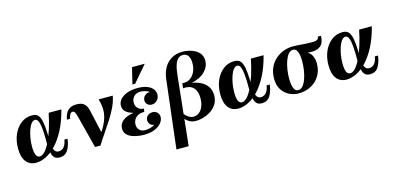

<svg xmlns="http://www.w3.org/2000/svg" viewBox="-84 -1268 4189 2046"><g transform="rotate(-15 2010.5 -245.0)"><path d="M177 0Q107 0 67.5 -50Q28 -100 28 -197Q28 -282 58 -350.5Q88 -419 141 -459.5Q194 -500 263 -500Q292 -500 313.5 -488Q335 -476 349 -441Q363 -406 369 -337.5Q375 -269 374 -155H339Q341 -307 328 -376Q315 -445 281 -445Q260 -445 241 -422.5Q222 -400 208 -361.5Q194 -323 185.5 -275Q177 -227 177 -177Q177 -118 190 -86.5Q203 -55 231 -55Q259 -55 288 -86Q317 -117 345 -173.5Q373 -230 398 -308Q423 -386 442 -480H582Q550 -355 502.5 -264Q455 -173 399.5 -114.5Q344 -56 286.5 -28Q229 0 177 0ZM434 10Q399 10 380.5 -6Q362 -22 354.5 -47Q347 -72 344.5 -101Q342 -130 339 -155H374Q382 -99 397 -77Q412 -55 440 -55Q461 -55 479.5 -66Q498 -77 511 -100.5Q524 -124 530 -161H565Q555 -85 524.5 -37.5Q494 10 434 10Z M1149 -480Q1138 -420 1110 -360Q1082 -300 1043.5 -240Q1005 -180 963.5 -120Q922 -60 885 0H825L930 -140H935Q970 -195 988 -240Q1006 -285 1010.5 -325Q1015 -365 1010 -402.5Q1005 -440 993 -480ZM750 -490Q797 -490 822 -474Q847 -458 858.5 -433.5Q870 -409 875 -385L930 -140L825 0L735 -351Q725 -389 716 -407Q707 -425 690 -425Q674 -425 662 -406Q650 -387 646 -359H611Q616 -394 631 -424Q646 -454 674.5 -472Q703 -490 750 -490Z M1461 -341Q1461 -375 1485.5 -396Q1510 -417 1540 -414Q1523 -430 1494 -437.5Q1465 -445 1443 -445Q1397 -445 1371 -416.5Q1345 -388 1345 -350Q1345 -311 1370 -286Q1395 -261 1434 -261L1429 -226Q1382 -226 1354.5 -209.5Q1327 -193 1315 -168.5Q1303 -144 1303 -119Q1303 -82 1325.5 -58.5Q1348 -35 1390 -35Q1410 -35 1441 -42Q1472 -49 1497 -66Q1466 -68 1450.5 -87Q1435 -106 1435 -129Q1435 -161 1457 -180.5Q1479 -200 1513 -200Q1540 -200 1561.5 -181Q1583 -162 1583 -130Q1583 -94 1556.5 -62Q1530 -30 1481 -10Q1432 10 1363 10Q1337 10 1301.5 5Q1266 0 1232 -13Q1198 -26 1175.5 -50.5Q1153 -75 1153 -115Q1153 -166 1194.5 -199.5Q1236 -233 1316 -246Q1262 -259 1233.5 -285.5Q1205 -312 1205 -352Q1205 -392 1232.5 -423Q1260 -454 1309.5 -472Q1359 -490 1424 -490Q1490 -490 1531.5 -472.5Q1573 -455 1592.5 -427.5Q1612 -400 1612 -370Q1612 -333 1587 -306.5Q1562 -280 1526 -280Q1498 -280 1479.5 -298Q1461 -316 1461 -341ZM1566 -720 1412 -540H1382L1426 -720Z M2000 -394Q2092 -378 2143 -329Q2194 -280 2194 -204Q2194 -148 2168.5 -107.5Q2143 -67 2103 -41Q2063 -15 2019.5 -2.5Q1976 10 1940 10Q1888 10 1856.5 -13Q1825 -36 1797 -74L1826 -97Q1873 -40 1924 -40Q1959 -40 1986.5 -62Q2014 -84 2029.5 -122.5Q2045 -161 2045 -212Q2045 -264 2028 -299.5Q2011 -335 1977 -351Q1943 -367 1893 -361L1899 -416Q1944 -410 1980.5 -432Q2017 -454 2038 -497Q2059 -540 2059 -595Q2059 -647 2039.5 -676Q2020 -705 1982 -705Q1948 -705 1927 -683.5Q1906 -662 1894.5 -629Q1883 -596 1878 -561Q1873 -526 1870 -500L1791 250H1656L1745 -504Q1754 -576 1785 -629Q1816 -682 1867.5 -711Q1919 -740 1987 -740Q2022 -740 2058.5 -731.5Q2095 -723 2127 -705Q2159 -687 2178.5 -657.5Q2198 -628 2198 -586Q2198 -519 2145 -466Q2092 -413 2000 -394Z M2408 0Q2338 0 2298.5 -50Q2259 -100 2259 -197Q2259 -282 2289 -350.5Q2319 -419 2372 -459.5Q2425 -500 2494 -500Q2523 -500 2544.5 -488Q2566 -476 2580 -441Q2594 -406 2600 -337.5Q2606 -269 2605 -155H2570Q2572 -307 2559 -376Q2546 -445 2512 -445Q2491 -445 2472 -422.5Q2453 -400 2439 -361.5Q2425 -323 2416.5 -275Q2408 -227 2408 -177Q2408 -118 2421 -86.5Q2434 -55 2462 -55Q2490 -55 2519 -86Q2548 -117 2576 -173.5Q2604 -230 2629 -308Q2654 -386 2673 -480H2813Q2781 -355 2733.5 -264Q2686 -173 2630.5 -114.5Q2575 -56 2517.5 -28Q2460 0 2408 0ZM2665 10Q2630 10 2611.5 -6Q2593 -22 2585.5 -47Q2578 -72 2575.5 -101Q2573 -130 2570 -155H2605Q2613 -99 2628 -77Q2643 -55 2671 -55Q2692 -55 2710.5 -66Q2729 -77 2742 -100.5Q2755 -124 2761 -161H2796Q2786 -85 2755.5 -37.5Q2725 10 2665 10Z M3457 -522Q3457 -488 3448 -460.5Q3439 -433 3418 -414Q3397 -395 3361.5 -387Q3326 -379 3272 -385Q3301 -369 3315 -344.5Q3329 -320 3334 -295Q3339 -270 3339 -252Q3339 -188 3317 -139Q3295 -90 3256.5 -56.5Q3218 -23 3170 -6.5Q3122 10 3069 10Q3017 10 2968 -14Q2919 -38 2887.5 -86.5Q2856 -135 2856 -208Q2856 -276 2879.5 -328.5Q2903 -381 2943.5 -417Q2984 -453 3034 -471.5Q3084 -490 3136 -490Q3167 -490 3190 -488.5Q3213 -487 3235.5 -485Q3258 -483 3286.5 -481.5Q3315 -480 3358 -480Q3422 -480 3422 -522ZM3075 -25Q3105 -25 3127 -52Q3149 -79 3164 -122Q3179 -165 3186.5 -215.5Q3194 -266 3194 -312Q3194 -349 3188.5 -381.5Q3183 -414 3169 -434.5Q3155 -455 3130 -455Q3100 -455 3078 -428Q3056 -401 3041 -358Q3026 -315 3018.5 -265Q3011 -215 3011 -168Q3011 -132 3016.5 -99Q3022 -66 3036 -45.5Q3050 -25 3075 -25Z M3602 0Q3532 0 3492.5 -50Q3453 -100 3453 -197Q3453 -282 3483 -350.5Q3513 -419 3566 -459.5Q3619 -500 3688 -500Q3717 -500 3738.5 -488Q3760 -476 3774 -441Q3788 -406 3794 -337.5Q3800 -269 3799 -155H3764Q3766 -307 3753 -376Q3740 -445 3706 -445Q3685 -445 3666 -422.5Q3647 -400 3633 -361.5Q3619 -323 3610.5 -275Q3602 -227 3602 -177Q3602 -118 3615 -86.5Q3628 -55 3656 -55Q3684 -55 3713 -86Q3742 -117 3770 -173.5Q3798 -230 3823 -308Q3848 -386 3867 -480H4007Q3975 -355 3927.5 -264Q3880 -173 3824.5 -114.5Q3769 -56 3711.5 -28Q3654 0 3602 0ZM3859 10Q3824 10 3805.5 -6Q3787 -22 3779.5 -47Q3772 -72 3769.5 -101Q3767 -130 3764 -155H3799Q3807 -99 3822 -77Q3837 -55 3865 -55Q3886 -55 3904.5 -66Q3923 -77 3936 -100.5Q3949 -124 3955 -161H3990Q3980 -85 3949.5 -37.5Q3919 10 3859 10Z"/></g></svg>

Font: Brygada 1918
Style: Italic
Weight: 400
Italic angle: -8°
Designer: Mateusz Machalski | Borys Kosmynka | Przemek Hoffer
Foundry: NIEPODLEGLA 2018
Version: Version 3.006